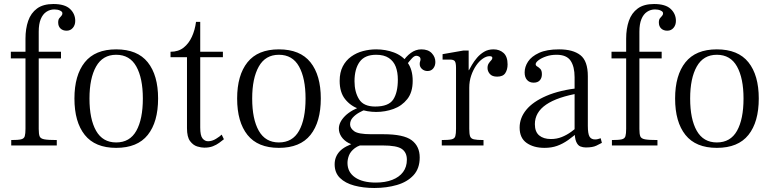

<svg xmlns="http://www.w3.org/2000/svg" viewBox="-20 -725 3851 957"><path d="M36 0V-27Q70 -27 85 -30.5Q100 -34 103.5 -46.5Q107 -59 107 -83V-434H34V-467H107V-532Q107 -582 120.5 -621Q134 -660 164.5 -682.5Q195 -705 246 -705Q303 -705 329 -680.5Q355 -656 355 -621Q355 -600 343 -586Q331 -572 312 -572Q293 -572 281.5 -583Q270 -594 270 -613Q270 -627 275.5 -634Q281 -641 286 -646Q291 -651 291 -659Q291 -667 279 -672.5Q267 -678 251 -678Q229 -678 211 -666Q193 -654 183 -629.5Q173 -605 173 -567V-467H284V-434H173V-82Q173 -57 177.5 -45.5Q182 -34 201 -30.5Q220 -27 263 -27V0Z M559 12Q454 12 402.5 -52.5Q351 -117 351 -234Q351 -350 402.5 -414.5Q454 -479 559 -479Q665 -479 716.5 -414.5Q768 -350 768 -234Q768 -117 716.5 -52.5Q665 12 559 12ZM559 -15Q627 -15 659.5 -73Q692 -131 692 -234Q692 -335 659.5 -393.5Q627 -452 559 -452Q492 -452 459 -393.5Q426 -335 426 -234Q426 -131 459 -73Q492 -15 559 -15Z M998 11Q983 11 963 5Q943 -1 927.5 -21.5Q912 -42 912 -86V-440H830V-467Q869 -467 895 -487.5Q921 -508 936.5 -542Q952 -576 957 -616H978V-467H1091V-440H978V-89Q978 -49 989.5 -35Q1001 -21 1017 -21Q1037 -21 1056.5 -33Q1076 -45 1085 -54L1096 -31Q1086 -23 1072.5 -13Q1059 -3 1041 4Q1023 11 998 11Z M1370 12Q1265 12 1213.5 -52.5Q1162 -117 1162 -234Q1162 -350 1213.5 -414.5Q1265 -479 1370 -479Q1476 -479 1527.5 -414.5Q1579 -350 1579 -234Q1579 -117 1527.5 -52.5Q1476 12 1370 12ZM1370 -15Q1438 -15 1470.5 -73Q1503 -131 1503 -234Q1503 -335 1470.5 -393.5Q1438 -452 1370 -452Q1303 -452 1270 -393.5Q1237 -335 1237 -234Q1237 -131 1270 -73Q1303 -15 1370 -15Z M1846 212Q1791 212 1746 200Q1701 188 1674.5 162Q1648 136 1648 94Q1648 57 1672.5 30Q1697 3 1758 -16L1811 -9Q1770 -3 1748.5 13.5Q1727 30 1719.5 49.5Q1712 69 1712 87Q1712 133 1749.5 159Q1787 185 1853 185Q1900 185 1935 171.5Q1970 158 1989 132.5Q2008 107 2008 71Q2008 35 1983 17.5Q1958 0 1887 0H1773Q1740 0 1717 -12.5Q1694 -25 1681.5 -44Q1669 -63 1669 -84Q1669 -116 1700 -147Q1731 -178 1795 -200L1830 -188Q1822 -186 1805 -180Q1788 -174 1769.5 -163.5Q1751 -153 1738 -138.5Q1725 -124 1725 -105Q1725 -86 1745.5 -71Q1766 -56 1830 -56H1891Q1992 -56 2032 -26Q2072 4 2072 60Q2072 115 2041 148.5Q2010 182 1958.5 197Q1907 212 1846 212ZM1855 -167Q1811 -167 1769 -182Q1727 -197 1700 -231Q1673 -265 1673 -322Q1673 -364 1688.5 -394Q1704 -424 1730.5 -443Q1757 -462 1789.5 -470.5Q1822 -479 1855 -479Q1902 -479 1943.5 -463.5Q1985 -448 2011 -413.5Q2037 -379 2037 -322Q2037 -265 2010 -231Q1983 -197 1941.5 -182Q1900 -167 1855 -167ZM1850 -194Q1917 -194 1940 -229Q1963 -264 1963 -328Q1963 -365 1952.5 -392.5Q1942 -420 1918 -436Q1894 -452 1855 -452Q1798 -452 1772.5 -416.5Q1747 -381 1747 -320Q1747 -267 1769.5 -230.5Q1792 -194 1850 -194ZM2111 -371Q2095 -371 2083.5 -381Q2072 -391 2072 -406Q2072 -414 2074 -419Q2076 -424 2076 -429Q2076 -438 2069.5 -442.5Q2063 -447 2055 -447Q2045 -447 2032.5 -433.5Q2020 -420 2005 -400L1986 -415Q2003 -443 2027.5 -461Q2052 -479 2080 -479Q2114 -479 2132 -460Q2150 -441 2150 -416Q2150 -397 2139.5 -384Q2129 -371 2111 -371Z M2182 0V-27Q2216 -27 2231 -30.5Q2246 -34 2249.5 -46.5Q2253 -59 2253 -83V-386Q2253 -412 2247 -420Q2241 -428 2223 -428H2186V-455L2289 -473H2316V-375H2319V-83Q2319 -58 2323 -46Q2327 -34 2342 -30.5Q2357 -27 2390 -27V0ZM2315 -288V-371Q2322 -384 2332.5 -402Q2343 -420 2358 -437.5Q2373 -455 2393 -467Q2413 -479 2440 -479Q2470 -479 2490 -461Q2510 -443 2510 -404Q2510 -378 2498.5 -360.5Q2487 -343 2458 -343Q2433 -343 2421.5 -356.5Q2410 -370 2410 -386Q2410 -400 2416 -409Q2422 -418 2428 -424Q2434 -430 2434 -436Q2434 -441 2430.5 -443Q2427 -445 2420 -445Q2404 -445 2386 -432.5Q2368 -420 2353 -398Q2338 -376 2328.5 -348Q2319 -320 2319 -288Z M2900 10Q2886 10 2873 5Q2860 0 2852 -18.5Q2844 -37 2844 -77V-340Q2844 -393 2824 -422.5Q2804 -452 2754 -452Q2726 -452 2702.5 -444Q2679 -436 2664.5 -425Q2650 -414 2650 -405Q2650 -398 2658 -393.5Q2666 -389 2673.5 -381Q2681 -373 2681 -355Q2681 -336 2670.5 -324.5Q2660 -313 2640 -313Q2619 -313 2607 -326.5Q2595 -340 2595 -364Q2595 -392 2612 -418Q2629 -444 2667 -461.5Q2705 -479 2767 -479Q2836 -479 2873 -450Q2910 -421 2910 -345V-98Q2910 -58 2918.5 -44Q2927 -30 2946 -30Q2955 -30 2961 -32Q2967 -34 2974 -36L2980 -13Q2971 -8 2952.5 1Q2934 10 2900 10ZM2694 12Q2640 12 2605 -12.5Q2570 -37 2570 -89Q2570 -137 2603 -177.5Q2636 -218 2703 -247Q2770 -276 2871 -287V-261Q2758 -242 2702 -203.5Q2646 -165 2646 -106Q2646 -68 2667.5 -50Q2689 -32 2726 -32Q2755 -32 2780 -42Q2805 -52 2827 -68Q2849 -84 2870 -101V-74Q2839 -46 2812 -27Q2785 -8 2757 2Q2729 12 2694 12Z M3030 0V-27Q3064 -27 3079 -30.5Q3094 -34 3097.5 -46.5Q3101 -59 3101 -83V-434H3028V-467H3101V-532Q3101 -582 3114.5 -621Q3128 -660 3158.5 -682.5Q3189 -705 3240 -705Q3297 -705 3323 -680.5Q3349 -656 3349 -621Q3349 -600 3337 -586Q3325 -572 3306 -572Q3287 -572 3275.5 -583Q3264 -594 3264 -613Q3264 -627 3269.5 -634Q3275 -641 3280 -646Q3285 -651 3285 -659Q3285 -667 3273 -672.5Q3261 -678 3245 -678Q3223 -678 3205 -666Q3187 -654 3177 -629.5Q3167 -605 3167 -567V-467H3278V-434H3167V-82Q3167 -57 3171.5 -45.5Q3176 -34 3195 -30.5Q3214 -27 3257 -27V0Z M3553 12Q3448 12 3396.5 -52.5Q3345 -117 3345 -234Q3345 -350 3396.5 -414.5Q3448 -479 3553 -479Q3659 -479 3710.5 -414.5Q3762 -350 3762 -234Q3762 -117 3710.5 -52.5Q3659 12 3553 12ZM3553 -15Q3621 -15 3653.5 -73Q3686 -131 3686 -234Q3686 -335 3653.5 -393.5Q3621 -452 3553 -452Q3486 -452 3453 -393.5Q3420 -335 3420 -234Q3420 -131 3453 -73Q3486 -15 3553 -15Z"/></svg>

Font: Frank Ruhl Libre Light
Style: Regular
Weight: 300
Designer: Yanek Iontef
Foundry: Fontef
Version: Version 6.003;gftools[0.9.30]